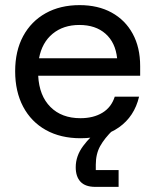

<svg xmlns="http://www.w3.org/2000/svg" viewBox="-20 -530 607 750"><path d="M295 10Q216.7 10 159.2 -22.1Q101.7 -54.2 70.4 -113.3Q39.2 -172.5 39.2 -251.7Q39.2 -330.8 70.4 -388.8Q101.7 -446.7 158.3 -478.3Q215 -510 290.8 -510Q363.3 -510 416.2 -480.8Q469.2 -451.7 498.3 -398.3Q527.5 -345 527.5 -271.7V-234.2H129.2Q133.3 -155.8 177.1 -112.1Q220.8 -68.3 294.2 -68.3Q345 -68.3 380 -89.6Q415 -110.8 428.3 -152.5H523.3Q505 -75 444.6 -32.5Q384.2 10 295 10ZM132.5 -302.5H437.5Q430.8 -364.2 392.1 -398.3Q353.3 -432.5 290 -432.5Q227.5 -432.5 185.8 -398.3Q144.2 -364.2 132.5 -302.5ZM352.5 200Q313.3 200 294.6 180Q275.8 160 275.8 123.3Q275.8 79.2 305 40Q334.2 0.8 369.2 -22.5H421.7Q388.3 10 371.2 40.8Q354.2 71.7 354.2 113.3V134.2H443.3V200Z"/></svg>

Font: Funnel Display
Style: Regular
Weight: 400
Designer: NORD ID, Kristian Moeller
Foundry: Dicotype
Version: Version 1.000